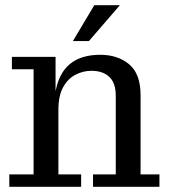

<svg xmlns="http://www.w3.org/2000/svg" viewBox="-20 -723 655 743"><path d="M340 0V-48H428V-352Q428 -402 403 -425.5Q378 -449 334 -449Q301 -449 271.5 -433.5Q242 -418 224 -385Q206 -352 206 -298H189Q189 -370 209 -417.5Q229 -465 269 -488Q309 -511 368 -511Q436 -511 480 -474Q524 -437 524 -355V-48H597V0ZM16 0V-48H110V-455H26V-503H195V-347L206 -349V-48H294V0ZM262 -564 345 -703H444L324 -564Z"/></svg>

Font: Montagu Slab
Style: Bold
Weight: 700
Designer: Florian Karsten
Foundry: Florian Karsten
Version: Version 1.000